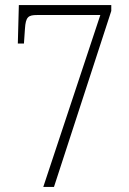

<svg xmlns="http://www.w3.org/2000/svg" viewBox="-20 -734 508 754"><path d="M150 0H192L417 -691V-714H54L50 -563H74L78 -621C81 -668 91 -675 126 -675H374Z"/></svg>

Font: Noto Serif Georgian Condensed ExtraLight
Style: Regular
Weight: 200
Width: 3
Designer: Monotype Design Team, Akaki Razmadze
Foundry: Google LLC
Version: Version 2.003